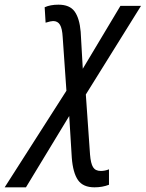

<svg xmlns="http://www.w3.org/2000/svg" viewBox="-136 -561 623 821"><path d="M148 -173 132 -403Q130 -439 120.5 -455Q111 -471 91 -471Q82 -471 59 -464L55 -530Q79 -541 114 -541Q162 -541 183 -512Q204 -483 209 -425L218 -267L379 -536H467L231 -157L249 100Q252 138 262 154Q272 170 295 170Q313 170 330 163V229Q302 240 268 240Q219 240 197.5 209Q176 178 171 114L160 -65L-25 240H-116Z"/></svg>

Font: Noto Sans UI Narrow
Style: Italic
Weight: 400
Width: 4
Italic angle: -12°
Designer: Monotype Design Team
Foundry: Monotype Imaging Inc.
Version: Version 1.001